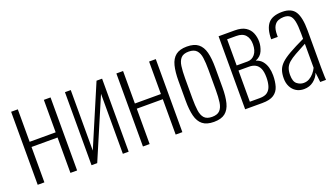

<svg xmlns="http://www.w3.org/2000/svg" viewBox="-56 -1003 2499 1428"><g transform="rotate(-20 1194.0 -289.0)"><path d="M57 0V-578H110V-321H316V-578H369V0H316V-280H110V0Z M483 0V-578H529V-99L733 -578H777V0H731V-475L528 0Z M890 0V-578H943V-321H1149V-578H1202V0H1149V-280H943V0Z M1450 9Q1393 9 1361.5 -16Q1330 -41 1317.5 -90Q1305 -139 1305 -211V-367Q1305 -439 1317.5 -488Q1330 -537 1361.5 -562Q1393 -587 1450 -587Q1508 -587 1539.5 -562Q1571 -537 1583.5 -488.5Q1596 -440 1596 -367V-211Q1596 -139 1583.5 -90Q1571 -41 1539.5 -16Q1508 9 1450 9ZM1450 -31Q1492 -31 1512 -52.5Q1532 -74 1537.5 -114Q1543 -154 1543 -209V-369Q1543 -425 1537.5 -464.5Q1532 -504 1512 -525.5Q1492 -547 1450 -547Q1408 -547 1388.5 -525.5Q1369 -504 1363.5 -464.5Q1358 -425 1358 -369V-209Q1358 -154 1363.5 -114Q1369 -74 1388.5 -52.5Q1408 -31 1450 -31Z M1699 0V-578H1826Q1881 -578 1912 -558Q1943 -538 1956 -506Q1969 -474 1969 -438Q1969 -402 1953.5 -365.5Q1938 -329 1897 -313Q1929 -303 1947 -280.5Q1965 -258 1973 -229Q1981 -200 1981 -167Q1981 -118 1969.5 -80Q1958 -42 1926.5 -21Q1895 0 1835 0ZM1751 -41H1830Q1870 -41 1891 -57.5Q1912 -74 1920.5 -103Q1929 -132 1929 -169Q1929 -215 1917 -240.5Q1905 -266 1884 -277Q1863 -288 1835 -288H1751ZM1751 -328H1837Q1873 -328 1896 -356.5Q1919 -385 1919 -435Q1919 -482 1895.5 -508.5Q1872 -535 1823 -535H1751Z M2163 9Q2128 9 2102 -7Q2076 -23 2061.5 -51.5Q2047 -80 2047 -117Q2047 -154 2056.5 -181.5Q2066 -209 2091 -233Q2116 -257 2162.5 -283.5Q2209 -310 2283 -345V-386Q2283 -449 2275.5 -484Q2268 -519 2250.5 -533Q2233 -547 2203 -547Q2180 -547 2159 -539Q2138 -531 2124.5 -507.5Q2111 -484 2111 -438V-423H2059Q2059 -506 2092.5 -546.5Q2126 -587 2205 -587Q2278 -587 2307 -541Q2336 -495 2336 -392V-101Q2336 -93 2336.5 -70.5Q2337 -48 2337.5 -27Q2338 -6 2339 0H2293Q2291 -21 2288 -44Q2285 -67 2284 -77Q2271 -41 2239 -16Q2207 9 2163 9ZM2176 -35Q2201 -35 2221 -46.5Q2241 -58 2257 -76.5Q2273 -95 2283 -116V-306Q2230 -278 2194.5 -258Q2159 -238 2138.5 -220Q2118 -202 2109 -179.5Q2100 -157 2100 -125Q2100 -73 2124 -54Q2148 -35 2176 -35Z"/></g></svg>

Font: Oswald ExtraLight
Style: Regular
Weight: 250
Designer: Vernon Adams
Foundry: Vernon Adams
Version: Version 4.103;gftools[0.9.33.dev8+g029e19f]